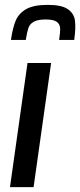

<svg xmlns="http://www.w3.org/2000/svg" viewBox="-20 -769 329 789"><path d="M21 0ZM21 0 93 -510H190L118 0ZM176 -749Q233 -749 258.5 -731.5Q284 -714 288 -684.5Q292 -655 285 -605H223Q228 -638 227 -654Q226 -670 213 -679.5Q200 -689 168 -689Q135 -689 118.5 -679.5Q102 -670 96.5 -653.5Q91 -637 86 -605H25Q32 -654 44.5 -684Q57 -714 87.5 -731.5Q118 -749 176 -749Z"/></svg>

Font: Assailand Medium
Style: Italic
Weight: 500
Italic angle: -8°
Designer: Hector Gatti with collaboration of the Omnibus-Type team
Foundry: Omnibus-Type
Version: Version 0.072;October 19, 2019;FontCreator 12.0.0.2547 64-bi